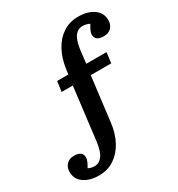

<svg xmlns="http://www.w3.org/2000/svg" viewBox="-282 -848 1089 1176"><g transform="rotate(-30 262.5 -260.5)"><path d="M75 193Q9 193 -32 164Q-73 135 -73 84Q-73 53 -54 32Q-35 11 0 11Q59 11 59 57Q59 69 52 85.5Q45 102 34 119Q54 130 79 130Q112 130 134 99.5Q156 69 164 3L209 -365H130L140 -437H219L224 -473Q234 -545 264 -599.5Q294 -654 340.5 -684Q387 -714 447 -714Q514 -714 556 -684.5Q598 -655 598 -603Q598 -572 579 -551.5Q560 -531 525 -531Q465 -531 465 -577Q465 -589 472.5 -605Q480 -621 491 -639Q481 -644 468.5 -647.5Q456 -651 443 -651Q408 -651 386.5 -621.5Q365 -592 357 -525L347 -439H490L481 -365H336L297 -49Q288 23 258 77.5Q228 132 181.5 162.5Q135 193 75 193Z"/></g></svg>

Font: Literata SemiBold
Style: Regular
Weight: 600
Designer: Latin by Veronika Burian and Jose Scaglione. Greek by Irene Vlachou. Cyrillic by Vera Evstafieva.
Foundry: TypeTogether
Version: Version 3.103; ttfautohint (v1.8.4.7-5d5b);gftools[0.9.29]